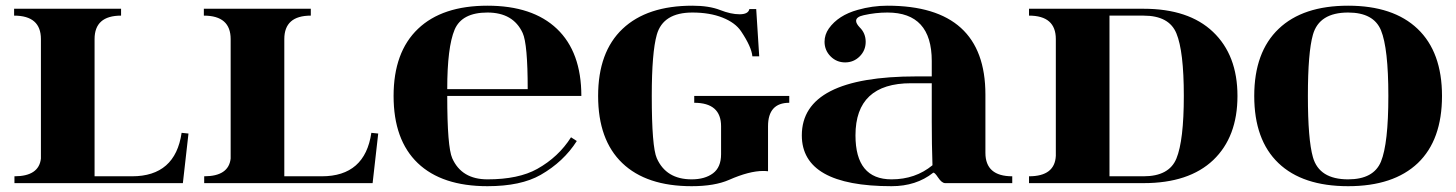

<svg xmlns="http://www.w3.org/2000/svg" viewBox="-20 -640 5089 671"><path d="M310.5 -23.9H441.4Q592.5 -23.9 614.7 -175.8L638.7 -173.3L619.1 0H30.5V-23.9Q116 -23.9 123 -85.9Q123 -85.9 123 -503.4Q123 -585.4 29.3 -585.4V-609.4H403.1V-585.4Q310.5 -585.4 310.5 -503.4Z M973.6 -23.9H1104.5Q1255.6 -23.9 1277.8 -175.8L1301.8 -173.3L1282.2 0H693.6V-23.9Q779.1 -23.9 786.1 -85.9Q786.1 -85.9 786.1 -503.4Q786.1 -585.4 692.4 -585.4V-609.4H1066.2V-585.4Q973.6 -585.4 973.6 -503.4Z M1683.6 -13.2Q1792.2 -13.2 1857.7 -49.8Q1931.9 -91.3 1975.6 -160.2L1995.8 -147.2Q1949.7 -74.7 1869.4 -28.8Q1800.3 10.7 1683.6 10.7Q1524.4 10.7 1439.9 -70.1Q1355.5 -150.9 1355.5 -304.7Q1355.5 -458 1440.9 -539.3Q1525.6 -620.1 1683.6 -620.1Q1841.3 -620.1 1926.3 -539.3Q2011.7 -458 2011.7 -304.7H1543Q1543 -126.5 1560.5 -86.9Q1593.3 -13.2 1683.6 -13.2ZM1543 -328.6H1824.2Q1824.2 -486.6 1806.6 -524.7Q1773.7 -596.2 1683.6 -596.2Q1594.2 -596.2 1568.8 -536.4Q1543 -475.1 1543 -328.6Z M2397.2 10.7Q2239 10.7 2154.7 -70.1Q2070.3 -150.9 2070.3 -304.7Q2070.3 -458.5 2155.9 -539.3Q2241.5 -620.1 2399.7 -620.1Q2458 -620.1 2496.6 -605Q2534.4 -590.1 2564.7 -590.1Q2595.2 -590.1 2598.9 -608.4H2622.8L2633.3 -443.1H2609.4Q2606.4 -476.3 2569.8 -530.8Q2549.6 -560.8 2505 -578.5Q2460.4 -596.2 2399.7 -596.2Q2297.4 -596.2 2275.4 -518.8Q2257.8 -456.8 2257.8 -304.7Q2257.8 -126.5 2275.4 -86.9Q2308.1 -13.2 2397.2 -13.2Q2443.4 -13.2 2471.7 -34.3Q2500 -55.4 2500 -101.1V-198.7Q2500 -280.8 2406.2 -280.8V-304.7H2738.3V-280.8Q2664.1 -280.8 2664.1 -198.7V-41.5Q2656 -42.5 2647 -42.5Q2598.6 -42.5 2528.1 -11.5Q2477.5 10.7 2397.2 10.7Z M2861.6 -493.9Q2861.6 -519 2876.7 -540.5Q2909.7 -586.7 2977.5 -605.5Q3028.6 -620.1 3081.5 -620.1Q3423.8 -620.1 3423.8 -309.6V-106Q3423.8 -23.9 3517.6 -23.9V0H3283.2Q3271.5 0 3258.5 -19.5Q3245.6 -39.1 3241 -36.1Q3181.9 10.7 3095.7 10.7Q2782.2 10.7 2782.2 -167Q2782.2 -373 3183.6 -373H3236.3V-426.8Q3236.3 -596.2 3081.5 -596.2Q3039.6 -596.2 2998.5 -586.9Q2971.9 -581.1 2971.9 -567.1Q2971.9 -557.6 2984.4 -544.4Q3005.4 -523.9 3005.4 -493.7Q3005.4 -463.9 2984.4 -442.9Q2963.4 -421.9 2933.6 -421.9Q2903.8 -421.9 2882.8 -442.9Q2861.8 -463.9 2861.6 -493.9ZM3236.3 -349.1H3164.1Q2969.7 -349.1 2969.7 -167Q2969.7 -13.2 3095.7 -13.2Q3179 -13.2 3238.8 -62.5Q3236.3 -135.3 3236.3 -215.1Z M3976.6 -585.4Q3976.6 -585.4 3857.4 -585.4V-23.9H3976.6Q4065.7 -23.9 4091.3 -85.9Q4117.2 -149.2 4117.2 -304.9Q4117.2 -460.7 4091.3 -523.4Q4065.7 -585.4 3976.6 -585.4ZM3976.6 -609.4Q4134.3 -609.4 4219.2 -528.6Q4304.7 -447.3 4304.7 -304.7Q4304.7 -161.6 4220.2 -80.8Q4135.3 0 3976.6 0Q3976.6 0 3576.2 0V-23.9Q3666.5 -23.9 3669.9 -95.5V-503.4Q3669.9 -585.4 3576.2 -585.4V-609.4Z M4691.4 10.7Q4532.2 10.7 4447.8 -70.1Q4363.3 -150.9 4363.3 -304.7Q4363.3 -458 4448.7 -539.3Q4533.4 -620.1 4691.4 -620.1Q4849.1 -620.1 4934.1 -539.3Q5019.5 -458 5019.5 -304.7Q5019.5 -150.9 4935.1 -70.1Q4850.1 10.7 4691.4 10.7ZM4691.4 -13.2Q4780.5 -13.2 4806.2 -75.2Q4832 -138.4 4832 -304.7Q4832 -471.4 4806.2 -534.2Q4780.5 -596.2 4691.4 -596.2Q4590.3 -596.2 4568.4 -518.8Q4550.8 -456.8 4550.8 -304.7Q4550.8 -152.6 4568.4 -90.6Q4590.3 -13.2 4691.4 -13.2Z"/></svg>

Font: itsadzoke
Style: Regular
Weight: 700
Width: 7
Version: Version 0.45